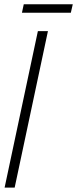

<svg xmlns="http://www.w3.org/2000/svg" viewBox="-20 -856 352 876"><path d="M1 0 152.8 -713.9H198.7L46.9 0ZM80.1 -797.9 88.4 -836.4H312L303.2 -797.9Z"/></svg>

Font: Open Sans Condensed Light
Style: Italic
Weight: 300
Width: 3
Italic angle: -12°
Designer: Monotype Design Team
Foundry: Monotype Imaging Inc.
Version: Version 3.000; ttfautohint (v1.8.4)